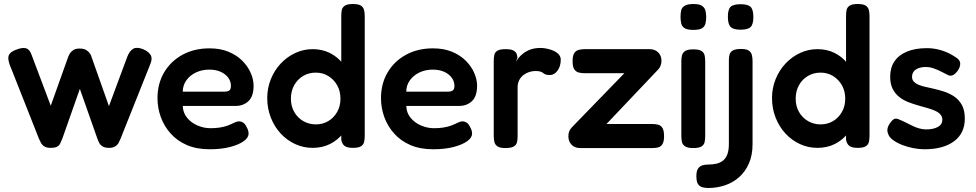

<svg xmlns="http://www.w3.org/2000/svg" viewBox="-20 -728 4864 957"><path d="M232 9Q212 9 200.5 1.5Q189 -6 183.5 -17Q178 -28 174 -37L27 -409Q21 -428 21.5 -441Q22 -454 31.5 -463.5Q41 -473 60 -480Q92 -493 110.5 -487Q129 -481 138 -453L233 -201L319 -442Q322 -451 328 -461Q334 -471 345.5 -478.5Q357 -486 377 -486Q398 -486 410 -478.5Q422 -471 428.5 -461Q435 -451 437 -442L523 -199L614 -444Q626 -475 644 -485Q662 -495 693 -483Q721 -471 731 -453.5Q741 -436 729 -408L581 -37Q577 -27 571.5 -16.5Q566 -6 554.5 1.5Q543 9 524 9Q504 9 492.5 2.5Q481 -4 475 -15Q469 -26 465 -38L378 -285L291 -38Q285 -24 280 -13Q275 -2 264 3.5Q253 9 232 9Z M1025 16Q960 16 911.5 -5Q863 -26 830.5 -62.5Q798 -99 781.5 -144.5Q765 -190 765 -239Q765 -311 798 -367Q831 -423 889.5 -455Q948 -487 1024 -487Q1078 -487 1119 -470Q1160 -453 1187.5 -425.5Q1215 -398 1229.5 -365Q1244 -332 1244 -301Q1244 -248 1218.5 -224Q1193 -200 1155 -200H891Q892 -166 912.5 -141Q933 -116 964.5 -102.5Q996 -89 1029 -89Q1054 -89 1073.5 -92Q1093 -95 1107 -99.5Q1121 -104 1131.5 -109Q1142 -114 1151 -118Q1160 -122 1168 -123Q1179 -124 1190 -118Q1201 -112 1208 -97Q1214 -87 1216.5 -78.5Q1219 -70 1219 -62Q1219 -42 1195 -24.5Q1171 -7 1127.5 4.5Q1084 16 1025 16ZM891 -271H1096Q1113 -271 1122 -276.5Q1131 -282 1131 -300Q1131 -323 1117 -341.5Q1103 -360 1079 -370.5Q1055 -381 1023 -381Q986 -381 956 -366.5Q926 -352 908.5 -327Q891 -302 891 -271Z M1538 9Q1492 9 1451 -10Q1410 -29 1379 -62.5Q1348 -96 1330 -141.5Q1312 -187 1312 -239Q1312 -289 1330 -333.5Q1348 -378 1379.5 -411.5Q1411 -445 1452 -464Q1493 -483 1538 -483Q1586 -483 1624 -464Q1662 -445 1688.5 -411.5Q1715 -378 1729 -333.5Q1743 -289 1744 -238Q1744 -187 1730.5 -142.5Q1717 -98 1690.5 -64Q1664 -30 1625.5 -10.5Q1587 9 1538 9ZM1554 -108Q1589 -108 1616.5 -124.5Q1644 -141 1660.5 -170Q1677 -199 1677 -236Q1677 -274 1660.5 -303Q1644 -332 1616.5 -349Q1589 -366 1554 -366Q1519 -366 1491 -349.5Q1463 -333 1446.5 -303.5Q1430 -274 1430 -236Q1430 -199 1446.5 -170Q1463 -141 1491.5 -124.5Q1520 -108 1554 -108ZM1739 9Q1711 9 1698 -0.5Q1685 -10 1681 -31V-647Q1681 -664 1683.5 -677.5Q1686 -691 1698.5 -699.5Q1711 -708 1738 -708Q1767 -708 1779 -700Q1791 -692 1794.5 -678.5Q1798 -665 1798 -648V-52Q1798 -35 1795 -21Q1792 -7 1779.5 1Q1767 9 1739 9Z M2139 16Q2074 16 2025.5 -5Q1977 -26 1944.5 -62.5Q1912 -99 1895.5 -144.5Q1879 -190 1879 -239Q1879 -311 1912 -367Q1945 -423 2003.5 -455Q2062 -487 2138 -487Q2192 -487 2233 -470Q2274 -453 2301.5 -425.5Q2329 -398 2343.5 -365Q2358 -332 2358 -301Q2358 -248 2332.5 -224Q2307 -200 2269 -200H2005Q2006 -166 2026.5 -141Q2047 -116 2078.5 -102.5Q2110 -89 2143 -89Q2168 -89 2187.5 -92Q2207 -95 2221 -99.5Q2235 -104 2245.5 -109Q2256 -114 2265 -118Q2274 -122 2282 -123Q2293 -124 2304 -118Q2315 -112 2322 -97Q2328 -87 2330.5 -78.5Q2333 -70 2333 -62Q2333 -42 2309 -24.5Q2285 -7 2241.5 4.5Q2198 16 2139 16ZM2005 -271H2210Q2227 -271 2236 -276.5Q2245 -282 2245 -300Q2245 -323 2231 -341.5Q2217 -360 2193 -370.5Q2169 -381 2137 -381Q2100 -381 2070 -366.5Q2040 -352 2022.5 -327Q2005 -302 2005 -271Z M2499 10Q2472 10 2459.5 1.5Q2447 -7 2444 -21Q2441 -35 2441 -52V-423Q2441 -441 2444 -454.5Q2447 -468 2459.5 -475.5Q2472 -483 2500 -483Q2527 -483 2539.5 -476Q2552 -469 2555.5 -458.5Q2559 -448 2559 -438L2551 -420Q2556 -428 2565 -439.5Q2574 -451 2589 -462.5Q2604 -474 2625 -481.5Q2646 -489 2675 -489Q2687 -489 2700.5 -486.5Q2714 -484 2727.5 -479.5Q2741 -475 2752 -468Q2763 -461 2769 -451.5Q2775 -442 2775 -430Q2775 -398 2759 -376Q2743 -354 2721 -354Q2706 -354 2699 -357Q2692 -360 2687.5 -364Q2683 -368 2674.5 -371Q2666 -374 2648 -374Q2633 -374 2617.5 -369Q2602 -364 2589 -354Q2576 -344 2568 -328.5Q2560 -313 2560 -293V-50Q2560 -33 2557 -19.5Q2554 -6 2541 2Q2528 10 2499 10Z M2872 10Q2845 10 2829 -6.5Q2813 -23 2813 -49Q2813 -63 2817.5 -74Q2822 -85 2831 -94L3092 -363H2895Q2879 -363 2865 -366.5Q2851 -370 2842.5 -382.5Q2834 -395 2834 -423Q2834 -451 2842.5 -463.5Q2851 -476 2865 -479.5Q2879 -483 2895 -483H3218Q3244 -483 3260.5 -467Q3277 -451 3277 -425Q3277 -412 3272.5 -400.5Q3268 -389 3261 -382L3003 -110H3230Q3247 -110 3260.5 -106.5Q3274 -103 3282 -90Q3290 -77 3290 -49Q3290 -22 3281.5 -9Q3273 4 3259.5 7Q3246 10 3229 10Z M3435 10Q3408 10 3395 1.5Q3382 -7 3379 -20.5Q3376 -34 3376 -51V-423Q3376 -439 3379.5 -452.5Q3383 -466 3395.5 -474Q3408 -482 3436 -482Q3464 -482 3476.5 -474Q3489 -466 3492 -452Q3495 -438 3495 -421V-50Q3495 -33 3492 -19.5Q3489 -6 3476.5 2Q3464 10 3435 10ZM3435 -579Q3406 -579 3392.5 -587.5Q3379 -596 3375.5 -611Q3372 -626 3372 -644Q3372 -663 3375.5 -677Q3379 -691 3393 -699.5Q3407 -708 3436 -708Q3466 -708 3479 -699Q3492 -690 3496 -675.5Q3500 -661 3500 -642Q3500 -625 3496 -610Q3492 -595 3479 -587Q3466 -579 3435 -579Z M3510 209Q3495 209 3481.5 205.5Q3468 202 3459.5 190Q3451 178 3451 150Q3451 124 3459.5 112Q3468 100 3481.5 96Q3495 92 3512 92Q3530 92 3548 88.5Q3566 85 3581 74.5Q3596 64 3604.5 43.5Q3613 23 3613 -11V-429Q3613 -444 3616.5 -456.5Q3620 -469 3633 -476.5Q3646 -484 3673 -484Q3700 -484 3712 -476Q3724 -468 3727.5 -454Q3731 -440 3731 -424V-9Q3731 46 3712.5 87.5Q3694 129 3663 156Q3632 183 3592.5 196Q3553 209 3510 209ZM3671 -580Q3635 -580 3621.5 -594Q3608 -608 3608 -645Q3608 -681 3621.5 -694Q3635 -707 3672 -707Q3708 -707 3721.5 -693.5Q3735 -680 3735 -643Q3735 -607 3721.5 -593.5Q3708 -580 3671 -580Z M4054 9Q4008 9 3967 -10Q3926 -29 3895 -62.5Q3864 -96 3846 -141.5Q3828 -187 3828 -239Q3828 -289 3846 -333.5Q3864 -378 3895.5 -411.5Q3927 -445 3968 -464Q4009 -483 4054 -483Q4102 -483 4140 -464Q4178 -445 4204.5 -411.5Q4231 -378 4245 -333.5Q4259 -289 4260 -238Q4260 -187 4246.5 -142.5Q4233 -98 4206.5 -64Q4180 -30 4141.5 -10.5Q4103 9 4054 9ZM4070 -108Q4105 -108 4132.5 -124.5Q4160 -141 4176.5 -170Q4193 -199 4193 -236Q4193 -274 4176.5 -303Q4160 -332 4132.5 -349Q4105 -366 4070 -366Q4035 -366 4007 -349.5Q3979 -333 3962.5 -303.5Q3946 -274 3946 -236Q3946 -199 3962.5 -170Q3979 -141 4007.5 -124.5Q4036 -108 4070 -108ZM4255 9Q4227 9 4214 -0.5Q4201 -10 4197 -31V-647Q4197 -664 4199.5 -677.5Q4202 -691 4214.5 -699.5Q4227 -708 4254 -708Q4283 -708 4295 -700Q4307 -692 4310.5 -678.5Q4314 -665 4314 -648V-52Q4314 -35 4311 -21Q4308 -7 4295.5 1Q4283 9 4255 9Z M4588 16Q4562 16 4533 10.5Q4504 5 4477 -5.5Q4450 -16 4430.5 -30.5Q4411 -45 4406 -63Q4402 -73 4403 -82.5Q4404 -92 4409 -102.5Q4414 -113 4424 -124Q4433 -135 4442.5 -136.5Q4452 -138 4467 -130Q4480 -125 4495.5 -117Q4511 -109 4527.5 -101Q4544 -93 4561.5 -88Q4579 -83 4596 -83Q4633 -83 4655 -95.5Q4677 -108 4677 -131Q4677 -144 4670 -154Q4663 -164 4651.5 -170.5Q4640 -177 4624.5 -182.5Q4609 -188 4591.5 -192.5Q4574 -197 4555 -203Q4530 -210 4505 -220Q4480 -230 4460.5 -246Q4441 -262 4429 -286Q4417 -310 4417 -346Q4417 -391 4438.5 -422.5Q4460 -454 4501 -471Q4542 -488 4600 -488Q4620 -488 4638.5 -485Q4657 -482 4674.5 -476.5Q4692 -471 4708.5 -463Q4725 -455 4740 -445Q4765 -431 4766 -412.5Q4767 -394 4752 -373Q4741 -359 4730 -353.5Q4719 -348 4707 -353Q4691 -361 4672.5 -370.5Q4654 -380 4634.5 -387Q4615 -394 4594 -394Q4574 -394 4558 -388Q4542 -382 4534 -371Q4526 -360 4526 -345Q4526 -331 4534 -322Q4542 -313 4555 -307Q4568 -301 4586 -296.5Q4604 -292 4624 -288Q4652 -282 4681 -273Q4710 -264 4734.5 -248Q4759 -232 4774 -205.5Q4789 -179 4789 -137Q4789 -64 4735.5 -24Q4682 16 4588 16Z"/></svg>

Font: Fredoka Light Medium
Style: Regular
Weight: 500
Version: Version 2.001